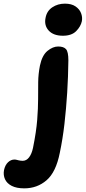

<svg xmlns="http://www.w3.org/2000/svg" viewBox="-141 -773 470 1053"><path d="M-8 260Q-50 260 -76.5 246.5Q-103 233 -113.5 210Q-124 187 -119 160Q-113 132 -97 117Q-81 102 -62 102Q-55 102 -50 103.5Q-45 105 -40 106Q-35 107 -29.5 108Q-24 109 -17 109Q4 109 18.5 90Q33 71 40 38Q58 -51 63 -115.5Q68 -180 68 -230Q68 -280 68.5 -323.5Q69 -367 78 -413Q90 -470 119.5 -494Q149 -518 178 -518Q208 -518 221 -503.5Q234 -489 234 -442Q233 -353 227.5 -265Q222 -177 212.5 -94Q203 -11 187 65Q166 171 114.5 215.5Q63 260 -8 260ZM204 -577Q152 -577 126 -605.5Q100 -634 109 -676Q116 -713 146 -733Q176 -753 215 -753Q251 -753 273 -738Q295 -723 303.5 -701Q312 -679 308 -657Q302 -628 277 -602.5Q252 -577 204 -577Z"/></svg>

Font: Shantell Sans Light
Style: Bold Italic
Weight: 700
Italic angle: -11°
Version: Version 1.011;[c5ecc13dd]